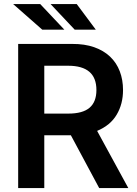

<svg xmlns="http://www.w3.org/2000/svg" viewBox="-20 -949 691 969"><path d="M627.5 0H480.5L337.7 -266.3H203.5V0H71.7V-727.3H344.5Q407.3 -727.6 455.3 -710.8Q503.2 -693.9 535.7 -663Q568.2 -632.1 584.5 -589.1Q600.9 -546.2 600.9 -494.7Q600.9 -424 568.9 -370.4Q537.6 -316.8 470.2 -288.4ZM324.9 -375.7Q397.7 -375.7 432.2 -405.4Q466.6 -435 466.6 -494.7Q466.6 -617.2 324.2 -617.2H203.5V-375.7ZM304.7 -799.4H193.2L46.2 -928.6H182.9ZM463.4 -799.4H356.9L235.1 -928.6H367.2Z"/></svg>

Font: Linik Sans SemiBold
Style: Regular
Weight: 600
Designer: Fonts by Rasmus Andersson / Changes by Cristiano Sobral with parts from Marc Monis
Foundry: rsms
Version: Version 3.020; ttfautohint (v1.6)